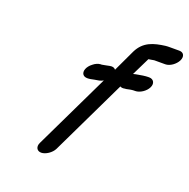

<svg xmlns="http://www.w3.org/2000/svg" viewBox="-129 -821 969 982"><g transform="rotate(20 355.0 -330.0)"><path d="M197 36C221 36 252 15 264 -9L462 -421C468 -417 477 -416 486 -418L496 -419C504 -421 523 -425 534 -425H541C566 -425 597 -445 609 -470C621 -494 609 -515 585 -515H578C565 -515 538 -511 524 -508L513 -506C510 -505 504 -504 501 -503L549 -601C557 -603 573 -604 579 -606H639C664 -606 693 -627 705 -651C717 -675 708 -696 683 -696H636C625 -696 615 -696 608 -695C548 -687 494 -674 463 -611L407 -492C400 -501 390 -504 375 -501C365 -498 347 -496 334 -493H328C315 -492 301 -486 289 -476C262 -456 253 -428 264 -413C275 -398 299 -402 325 -408C344 -411 357 -412 372 -421L174 -9C162 15 173 36 197 36Z"/></g></svg>

Font: Electronic
Style: BlkUltIt
Weight: 900
Version: Version 1.011